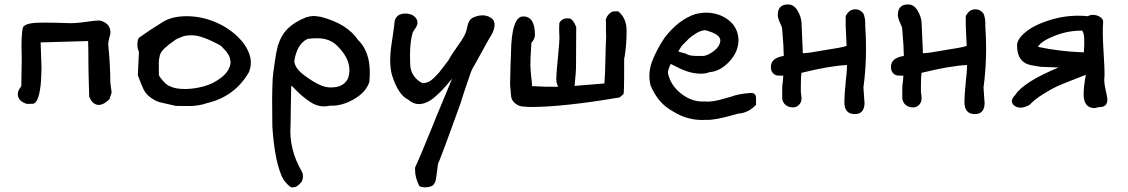

<svg xmlns="http://www.w3.org/2000/svg" viewBox="-20 -472 5084 865"><path d="M100 -4Q69 -14 62 -36Q55 -58 76 -84L78 -209Q74 -320 84 -350Q95 -365 132 -368.5Q169 -372 282 -368Q315 -366 364 -373Q413 -380 427 -380Q451 -376 465.5 -360Q480 -344 477 -318Q466 -282 468 -268Q477 -175 477 -101L483 -55L473 -25Q442 5 418 0Q394 -5 382 -37L380 -102Q380 -104 379.5 -119.5Q379 -135 378.5 -167Q378 -199 378 -245L377 -287Q169 -281 163 -281Q164 -247 165.5 -209.5Q167 -172 167 -164.5Q167 -157 165 -110Q158 -16 132 -5Q130 -4 100 -4Z M772 5Q721 -6 701.5 -11Q682 -16 660 -31.5Q638 -47 627.5 -68Q617 -89 601 -133L606 -239Q599 -250 599 -271Q599 -292 606 -302Q649 -333 715 -374Q757 -399 820 -399Q894 -399 962.5 -367Q1031 -335 1076 -279Q1128 -208 1101 -146Q1037 -36 911 -7Q895 -1 875.5 2Q856 5 844 5.5Q832 6 806 5.5Q780 5 772 5ZM813 -71Q853 -71 896.5 -82.5Q940 -94 977 -122.5Q1014 -151 1019 -190Q1018 -202 1015.5 -211Q1013 -220 1007.5 -228.5Q1002 -237 998.5 -241Q995 -245 986.5 -254Q978 -263 975 -266Q890 -313 846 -313Q815 -313 802 -307Q774 -296 772 -294Q766 -289 753 -280Q740 -271 735 -266Q702 -241 699 -217Q696 -205 695.5 -191Q695 -177 695.5 -160Q696 -143 696 -133Q703 -119 719 -102.5Q735 -86 747 -83Q770 -71 813 -71Z M1308 371Q1300 372 1296 372.5Q1292 373 1285 367.5Q1278 362 1275 358.5Q1272 355 1266 348Q1260 341 1258 339Q1218 267 1207 99Q1207 91 1206.5 39.5Q1206 -12 1206 -25Q1206 -38 1207 -79.5Q1208 -121 1211 -143.5Q1214 -166 1219 -200.5Q1224 -235 1232 -267Q1248 -316 1278.5 -345Q1309 -374 1359 -394Q1380 -400 1393 -400Q1400 -400 1426 -396Q1544 -365 1593 -292Q1657 -230 1644 -103Q1629 -56 1573.5 -24.5Q1518 7 1467 4Q1421 15 1379.5 -11.5Q1338 -38 1296 -84H1292Q1292 -75 1290.5 -7.5Q1289 60 1289 93Q1281 200 1340 301Q1350 320 1340 346Q1320 369 1308 371ZM1471 -78Q1531 -78 1549 -122Q1571 -196 1498 -267Q1476 -288 1446.5 -295.5Q1417 -303 1366 -297Q1318 -274 1306 -198Q1307 -166 1349 -134Q1389 -104 1422 -89Q1446 -78 1471 -78Z M1869 366Q1850 328 1850 295V283Q1872 236 1930 93Q1941 64 1972 -9.5Q2003 -83 2017 -118Q1971 -61 1935.5 -32Q1900 -3 1867 -3Q1842 -3 1819 -23Q1773 -45 1745 -137Q1738 -166 1738 -198.5Q1738 -231 1741.5 -256Q1745 -281 1750.5 -317.5Q1756 -354 1758 -378Q1767 -411 1807 -411Q1824 -411 1840 -403Q1865 -386 1860 -362Q1859 -355 1840 -327Q1824 -278 1828 -181Q1829 -150 1846.5 -127.5Q1864 -105 1885 -97Q1899 -98 1911 -103.5Q1923 -109 1936 -122Q1949 -135 1956.5 -143.5Q1964 -152 1979 -172Q1994 -192 2000 -200Q2016 -229 2045 -269Q2074 -309 2081 -333Q2082 -338 2084.5 -348.5Q2087 -359 2089 -365.5Q2091 -372 2095.5 -379Q2100 -386 2106 -390Q2130 -403 2154 -403Q2182 -403 2201 -384Q2222 -354 2182 -295L2119 -181Q2115 -176 2107.5 -160.5Q2100 -145 2100 -143Q2096 -132 2077 -75.5Q2058 -19 2056 -10Q2044 23 2012.5 110Q1981 197 1961 248Q1957 256 1955 261.5Q1953 267 1952.5 272Q1952 277 1950 292.5Q1948 308 1945 328Q1943 355 1926 366Q1911 372 1895 372Q1879 372 1869 366Z M2337 8Q2316 7 2299 -8Q2282 -23 2282 -45L2278 -91Q2280 -196 2282 -225V-234Q2285 -398 2337 -398Q2390 -398 2390 -315Q2390 -297 2374 -279Q2369 -202 2369.5 -177Q2370 -152 2373.5 -124.5Q2377 -97 2377 -84Q2442 -80 2494 -81Q2488 -98 2487 -102Q2484 -119 2493 -206.5Q2502 -294 2500 -312Q2498 -339 2500 -369Q2515 -395 2550 -388Q2563 -382 2576 -350L2575 -165Q2575 -157 2573.5 -139.5Q2572 -122 2570.5 -106Q2569 -90 2569 -89L2568 -85L2703 -96Q2706 -130 2707.5 -205Q2709 -280 2711 -310Q2710 -310 2710 -349V-374Q2710 -375 2710 -377L2709 -379Q2709 -392 2721.5 -406.5Q2734 -421 2748 -421H2765Q2803 -391 2803 -332Q2803 -272 2794 -216V-215L2792 -210Q2792 -87 2791 -74Q2791 -51 2788 -47L2771 -33Q2518 10 2371 10Q2368 10 2357 9.5Q2346 9 2337 8Z M2911 -87Q2898 -140 2916.5 -191.5Q2935 -243 2974 -302Q3037 -384 3114 -409L3130 -412Q3153 -416 3166 -415Q3222 -413 3263 -381Q3304 -349 3307 -294Q3308 -241 3267 -196Q3226 -151 3177 -147Q3159 -140 3138 -140Q3087 -140 3032 -169L3002 -184Q2989 -158 2989 -144Q3000 -88 3049.5 -49.5Q3099 -11 3156 -15Q3190 -11 3247 -29L3276 -37Q3306 -49 3359 -53Q3383 -56 3386 -34V0Q3352 37 3305 40L3280 47Q3199 70 3161 68Q3081 73 3014 31Q2945 -5 2911 -87ZM3036 -240Q3060 -232 3065 -232Q3073 -228 3081 -225Q3089 -222 3099.5 -221Q3110 -220 3115 -220Q3120 -220 3134.5 -220Q3149 -220 3151 -220Q3173 -224 3196.5 -242.5Q3220 -261 3224 -281Q3233 -312 3177 -330L3159 -336Q3139 -336 3116.5 -322Q3094 -308 3084 -298.5Q3074 -289 3051 -265L3040 -247Z M3831 42Q3784 42 3784 -12Q3784 -44 3790 -102Q3796 -154 3796 -179Q3722 -176 3591 -144Q3588 -128 3588 -85V-56Q3591 -42 3591 -27.5Q3591 -13 3581 -1Q3571 11 3553 12Q3533 12 3519.5 1Q3506 -10 3504 -29V-75Q3504 -91 3507 -106Q3509 -124 3509 -131Q3508 -131 3505 -131Q3489 -131 3480.5 -132Q3472 -133 3462.5 -142.5Q3453 -152 3453 -171Q3453 -211 3511 -220V-222Q3511 -256 3504 -338Q3504 -349 3495 -367Q3484 -391 3484 -404Q3484 -452 3530 -452Q3557 -452 3573.5 -423.5Q3590 -395 3591 -369L3597 -232L3629 -235L3695 -246Q3775 -258 3794 -265L3792 -311Q3789 -360 3790 -399Q3805 -430 3833 -430Q3846 -430 3855.5 -424Q3865 -418 3869 -412Q3873 -406 3875.5 -392.5Q3878 -379 3878 -373.5Q3878 -368 3878 -354Q3888 -212 3870 -78Q3870 -74 3874 -18Q3875 -14 3875 -10Q3875 42 3831 42Z M4372 42Q4325 42 4325 -12Q4325 -44 4331 -102Q4337 -154 4337 -179Q4263 -176 4132 -144Q4129 -128 4129 -85V-56Q4132 -42 4132 -27.5Q4132 -13 4122 -1Q4112 11 4094 12Q4074 12 4060.5 1Q4047 -10 4045 -29V-75Q4045 -91 4048 -106Q4050 -124 4050 -131Q4049 -131 4046 -131Q4030 -131 4021.5 -132Q4013 -133 4003.5 -142.5Q3994 -152 3994 -171Q3994 -211 4052 -220V-222Q4052 -256 4045 -338Q4045 -349 4036 -367Q4025 -391 4025 -404Q4025 -452 4071 -452Q4098 -452 4114.5 -423.5Q4131 -395 4132 -369L4138 -232L4170 -235L4236 -246Q4316 -258 4335 -265L4333 -311Q4330 -360 4331 -399Q4346 -430 4374 -430Q4387 -430 4396.5 -424Q4406 -418 4410 -412Q4414 -406 4416.5 -392.5Q4419 -379 4419 -373.5Q4419 -368 4419 -354Q4429 -212 4411 -78Q4411 -74 4415 -18Q4416 -14 4416 -10Q4416 42 4372 42Z M4619 0Q4577 24 4550 4Q4529 -13 4547 -36Q4549 -40 4553 -43Q4590 -102 4749 -168L4668 -171L4627 -178Q4562 -190 4562 -267Q4562 -298 4605.5 -331.5Q4649 -365 4725 -386Q4801 -407 4881 -399Q4891 -405 4904 -405Q4921 -405 4935.5 -396Q4950 -387 4950 -374Q4946 -329 4951.5 -244Q4957 -159 4956 -128Q4953 -110 4958 -82.5Q4963 -55 4967.5 -36Q4972 -17 4964 -3Q4956 11 4930 11Q4926 11 4912 15Q4862 15 4862 -47Q4862 -82 4872 -135Q4870 -134 4817 -113.5Q4764 -93 4741 -82.5Q4718 -72 4679.5 -48Q4641 -24 4619 0ZM4656 -261Q4752 -240 4863 -236Q4869 -317 4857 -330V-334Q4793 -335 4732 -311Q4671 -287 4656 -261Z"/></svg>

Font: Excalifont
Style: Regular
Weight: 400
Designer: Your Own Font Foundry (Virgil); Ján Filípek / DizajnDesign (Excalifont, modifications)
Foundry: Your Own Font Foundry (Virgil); Ján Filípek / DizajnDesign (Excalifont, modifications)
Version: Version 1.000;Glyphs 3.2 (3227)